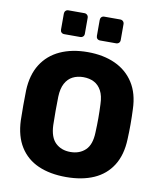

<svg xmlns="http://www.w3.org/2000/svg" viewBox="-99 -1002 910 1090"><g transform="rotate(10 356.0 -457.0)"><path d="M356 10Q263.6 10 195.9 -19.8Q128.3 -49.6 90.1 -110.5Q51.9 -171.4 48.3 -262.3Q47.3 -304.8 47.3 -348.1Q47.3 -391.5 48.3 -435.2Q51.9 -525.1 90.5 -586.3Q129.1 -647.5 197.3 -678.8Q265.5 -710 356 -710Q446.5 -710 514.7 -678.8Q582.9 -647.5 622 -586.3Q661.1 -525.1 663.7 -435.2Q665.7 -391.5 665.7 -348.1Q665.7 -304.8 663.7 -262.3Q660.5 -171.4 622.1 -110.5Q583.7 -49.6 516.1 -19.8Q448.4 10 356 10ZM356 -134.4Q408.9 -134.4 442.2 -166.1Q475.5 -197.7 477.6 -267.9Q479.6 -311.6 479.6 -350.6Q479.6 -389.6 477.6 -432.1Q476.3 -478.9 460.4 -508.5Q444.5 -538.1 417.8 -551.9Q391.1 -565.6 356 -565.6Q321.9 -565.6 294.9 -551.9Q267.9 -538.1 252 -508.5Q236.1 -478.9 234.4 -432.1Q233.4 -389.6 233.4 -350.6Q233.4 -311.6 234.4 -267.9Q237.1 -197.7 270.3 -166.1Q303.5 -134.4 356 -134.4ZM413 -787Q402.7 -787 396.5 -793.2Q390.4 -799.3 390.4 -809.6V-901.4Q390.4 -911.4 396.5 -917.9Q402.7 -924.4 413 -924.4H504.7Q514.7 -924.4 521.2 -917.9Q527.7 -911.4 527.7 -901.4V-809.6Q527.7 -799.3 521.2 -793.2Q514.7 -787 504.7 -787ZM206.3 -787Q196 -787 189.8 -793.2Q183.6 -799.3 183.6 -809.6V-901.4Q183.6 -911.4 189.8 -917.9Q196 -924.4 206.3 -924.4H298Q308 -924.4 314.5 -917.9Q321 -911.4 321 -901.4V-809.6Q321 -799.3 314.5 -793.2Q308 -787 298 -787Z"/></g></svg>

Font: Rubik Light
Style: Regular
Weight: 300
Designer: Hubert and Fischer
Foundry: Hubert and Fischer
Version: Version 2.300;gftools[0.9.30]